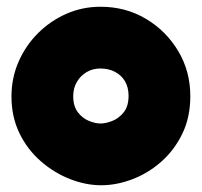

<svg xmlns="http://www.w3.org/2000/svg" viewBox="-20 -531 598 569"><path d="M280 18Q234 18 187 -0.5Q140 -19 100.5 -53.5Q61 -88 37.5 -136.5Q14 -185 14 -245Q14 -300 35 -348Q56 -396 92.5 -432.5Q129 -469 176.5 -490Q224 -511 278 -511Q352 -511 412 -475.5Q472 -440 508 -380Q544 -320 544 -246Q544 -183 520 -134Q496 -85 457 -51Q418 -17 371.5 0.5Q325 18 280 18ZM278 -165Q293 -165 312.5 -172.5Q332 -180 346.5 -198Q361 -216 361 -247Q361 -272 350.5 -290Q340 -308 321 -318Q302 -328 277 -328Q255 -328 237 -317.5Q219 -307 208 -288.5Q197 -270 197 -246Q197 -216 211 -198Q225 -180 244 -172.5Q263 -165 278 -165Z"/></svg>

Font: Fredoka Light
Style: Regular
Weight: 300
Designer: Ben Nathan
Foundry: Milena B. Brandão, Ben Nathan
Version: Version 2.001